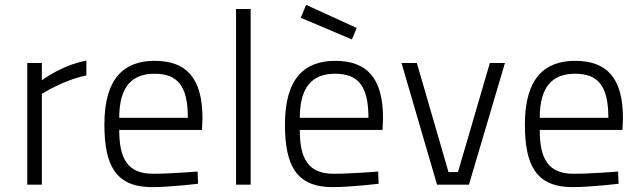

<svg xmlns="http://www.w3.org/2000/svg" viewBox="-20 -759 2630 789"><path d="M92 0H152V-373C152 -373 240 -430 335 -449V-510C233 -491 152 -429 152 -429V-500H92Z M609 -45C504 -45 470 -107 470 -225H810L812 -273C812 -441 744 -509 615 -509C493 -509 409 -441 409 -248C409 -81 454 9 603 10C681 10 794 -4 794 -4L792 -54C792 -54 682 -45 609 -45ZM470 -275C470 -405 524 -456 615 -456C709 -456 752 -407 752 -275Z M950 0H1010V-722H950Z M1351 -45C1246 -45 1212 -107 1212 -225H1552L1554 -273C1554 -441 1486 -509 1357 -509C1235 -509 1151 -441 1151 -248C1151 -81 1196 9 1345 10C1423 10 1536 -4 1536 -4L1534 -54C1534 -54 1424 -45 1351 -45ZM1212 -275C1212 -405 1266 -456 1357 -456C1451 -456 1494 -407 1494 -275ZM1238 -739 1216 -686 1426 -597 1446 -644Z M1630 -500 1776 0H1907L2055 -500H1993L1862 -52H1823L1693 -500Z M2337 -45C2232 -45 2198 -107 2198 -225H2538L2540 -273C2540 -441 2472 -509 2343 -509C2221 -509 2137 -441 2137 -248C2137 -81 2182 9 2331 10C2409 10 2522 -4 2522 -4L2520 -54C2520 -54 2410 -45 2337 -45ZM2198 -275C2198 -405 2252 -456 2343 -456C2437 -456 2480 -407 2480 -275Z"/></svg>

Font: TitilliumText22L
Style: 250 wt
Weight: 300
Designer: Campivisivi
Foundry: Campivisivi
Version: 1.000